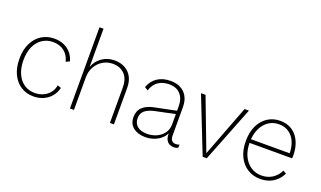

<svg xmlns="http://www.w3.org/2000/svg" viewBox="-75 -1171 2708 1622"><g transform="rotate(20 1279.0 -360.0)"><path d="M274 -510Q321 -510 359 -494Q397 -478 423.5 -447.5Q450 -417 462 -374L429 -358Q415 -416 374 -447.5Q333 -479 273 -479Q220 -479 178 -451.5Q136 -424 112.5 -373Q89 -322 89 -250Q89 -179 112.5 -127.5Q136 -76 177 -48.5Q218 -21 272 -21Q313 -21 347.5 -36.5Q382 -52 405 -80.5Q428 -109 434 -148L467 -137Q456 -92 428.5 -59Q401 -26 360.5 -8Q320 10 272 10Q208 10 159 -21Q110 -52 81.5 -110.5Q53 -169 53 -250Q53 -331 82 -389.5Q111 -448 161 -479Q211 -510 274 -510Z M598 0V-730H634V-386Q654 -442 702.5 -476.5Q751 -511 816 -511Q868 -511 908 -489.5Q948 -468 970.5 -427.5Q993 -387 993 -327V-1H957V-317Q957 -398 916.5 -438.5Q876 -479 811 -479Q763 -479 723 -455.5Q683 -432 658.5 -389.5Q634 -347 634 -291V0Z M1455 -332Q1455 -400 1419 -439.5Q1383 -479 1318 -479Q1262 -479 1221.5 -452.5Q1181 -426 1162 -368L1132 -387Q1154 -447 1202 -478.5Q1250 -510 1319 -510Q1372 -510 1410 -490Q1448 -470 1469.5 -431.5Q1491 -393 1491 -337V-84Q1491 -23 1540 -23Q1550 -23 1558 -25Q1566 -27 1573 -30L1571 -1Q1565 2 1555.5 5Q1546 8 1532 8Q1513 8 1495 -0.5Q1477 -9 1465.5 -29.5Q1454 -50 1454 -87V-122L1465 -125Q1457 -80 1428 -50Q1399 -20 1359.5 -5Q1320 10 1279 10Q1211 10 1169 -22.5Q1127 -55 1127 -116Q1127 -172 1162 -205.5Q1197 -239 1262 -252L1462 -293V-263L1281 -225Q1222 -213 1192.5 -187.5Q1163 -162 1163 -119Q1163 -73 1194.5 -47Q1226 -21 1285 -21Q1312 -21 1341.5 -29.5Q1371 -38 1397 -56.5Q1423 -75 1439 -103.5Q1455 -132 1455 -171Z M1986 -500H2025L1828 0H1791L1594 -500H1635L1810 -39Z M2311 10Q2247 10 2196.5 -21Q2146 -52 2117 -110.5Q2088 -169 2088 -250Q2088 -332 2116.5 -390Q2145 -448 2194 -479Q2243 -510 2305 -510Q2368 -510 2413 -480Q2458 -450 2482.5 -395.5Q2507 -341 2507 -268Q2507 -262 2506.5 -256.5Q2506 -251 2505 -246H2110V-279H2490L2472 -272Q2472 -335 2452 -381Q2432 -427 2394.5 -453Q2357 -479 2304 -479Q2252 -479 2211 -451Q2170 -423 2146.5 -372Q2123 -321 2123 -250Q2123 -179 2147.5 -128Q2172 -77 2214 -49Q2256 -21 2310 -21Q2366 -21 2408 -48.5Q2450 -76 2472 -123L2501 -107Q2484 -71 2456 -44.5Q2428 -18 2391 -4Q2354 10 2311 10Z"/></g></svg>

Font: Kantumruy Pro ExtraLight
Style: Regular
Weight: 250
Version: Version 1.002